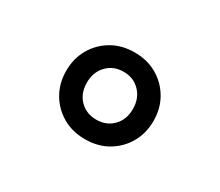

<svg xmlns="http://www.w3.org/2000/svg" viewBox="-70 -872 721 629"><g transform="rotate(30 290.0 -558.0)"><path d="M290 -394Q242 -394 205 -415.5Q168 -437 146.5 -474Q125 -511 125 -558Q125 -605 146.5 -642Q168 -679 205 -700.5Q242 -722 290 -722Q338 -722 375 -700.5Q412 -679 433.5 -642Q455 -605 455 -558Q455 -511 433.5 -474Q412 -437 375 -415.5Q338 -394 290 -394ZM290 -468Q328 -468 352.5 -493Q377 -518 377 -558Q377 -598 352.5 -623.5Q328 -649 290 -649Q252 -649 227.5 -623.5Q203 -598 203 -558Q203 -518 227.5 -493Q252 -468 290 -468Z"/></g></svg>

Font: Sometype Mono Medium
Style: Regular
Weight: 500
Monospace: yes
Designer: Ryoichi Tsunekawa
Foundry: Dharma Type
Version: Version 1.000; ttfautohint (v1.8.3)